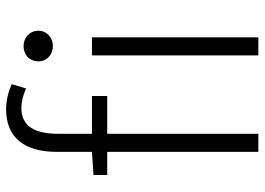

<svg xmlns="http://www.w3.org/2000/svg" viewBox="-136 -712 848 615"><g transform="rotate(-90 287.5 -404.0)"><path d="M109 -533 35 -528V-484H109V0H167V-484H288V-533H167V-642C167 -717 192 -759 249 -759C269 -759 290 -754 312 -744L326 -790C301 -801 273 -808 246 -808C156 -808 109 -751 109 -645ZM418 0H476V-533H418ZM448 -752C421 -752 399 -734 399 -704C399 -677 421 -658 448 -658C474 -658 497 -677 497 -704C497 -734 474 -752 448 -752Z"/></g></svg>

Font: Noto Sans JP Light
Style: Regular
Weight: 300
Designer: Ryoko NISHIZUKA (kana & ideographs); Paul D. Hunt (Latin, Greek & Cyrillic); Wenlong ZHANG (bopomofo); Sandoll Communica
Foundry: Adobe Systems Incorporated
Version: Version 1.004;PS 1.004;hotconv 1.0.82;makeotf.lib2.5.63406